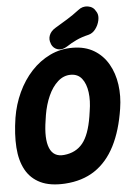

<svg xmlns="http://www.w3.org/2000/svg" viewBox="-60 -940 691 1005"><g transform="rotate(-5 285.0 -437.5)"><path d="M562 -347Q544.6 -233.2 503.8 -153.3Q463 -73.4 397.8 -30Q332.6 13.4 240.6 19Q162.6 23.6 111.9 -0.8Q61.2 -25.2 34.6 -73.7Q8 -122.2 3.3 -191.6Q-1.4 -261 12 -347Q23.4 -416.6 52.1 -478.3Q80.8 -540 124 -586.7Q167.2 -633.4 222.5 -660Q277.8 -686.6 343 -686Q407.6 -685.4 453.9 -657.5Q500.2 -629.6 527.8 -581.7Q555.4 -533.8 563.9 -473.1Q572.4 -412.4 562 -347ZM168 -320Q152.6 -223.6 173 -174.4Q193.4 -125.2 249.4 -131Q311.6 -137.2 347.1 -181Q382.6 -224.8 398 -320L402 -347Q411.2 -401.8 405.2 -446.8Q399.2 -491.8 378.1 -518.9Q357 -546 319.2 -546Q281.8 -546 251.6 -518.9Q221.4 -491.8 201.3 -446.8Q181.2 -401.8 172 -347ZM313.4 -695Q287.8 -678.6 264.4 -684.9Q241 -691.2 230.2 -715.6V-717.6Q220.6 -739.8 229.1 -761.7Q237.6 -783.6 262.4 -798.2Q294.4 -817.2 325.5 -836.3Q356.6 -855.4 388.2 -879.6Q412.2 -899.2 440.7 -894.4Q469.2 -889.6 481.6 -864.8L485.2 -858.8Q493.8 -842 488.5 -817.1Q483.2 -792.2 467.8 -771.9Q452.4 -751.6 430.4 -746.2Q394 -737.8 365.5 -724.3Q337 -710.8 313.4 -695Z"/></g></svg>

Font: Winky Sans
Style: Italic
Weight: 400
Italic angle: -8.97852°
Designer: Simon Atzbach
Foundry: typofactur
Version: Version 1.205